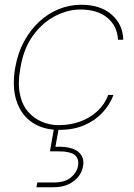

<svg xmlns="http://www.w3.org/2000/svg" viewBox="-20 -534 563 807"><path d="M229 12Q161 12 114.5 -20Q68 -52 49 -111Q30 -170 44 -250Q55 -312 81.5 -360.5Q108 -409 145.5 -443.5Q183 -478 228 -496Q273 -514 321 -514Q403 -514 450 -472Q497 -430 498 -367H476Q473 -425 431 -459.5Q389 -494 318 -494Q266 -494 213.5 -467.5Q161 -441 120.5 -387Q80 -333 66 -250Q54 -185 63.5 -139Q73 -93 98 -64.5Q123 -36 156.5 -22Q190 -8 226 -8Q275 -8 316.5 -23Q358 -38 389 -66.5Q420 -95 435 -135H457Q442 -94 410 -60Q378 -26 332.5 -7Q287 12 229 12ZM133 253 137 233H205Q253 233 278 212Q303 191 308 163Q313 133 294 117.5Q275 102 223 102H190L209 -7H229L213 83Q258 81 285 91Q312 101 323 120Q334 139 329 165Q325 189 309 209Q293 229 267 241Q241 253 205 253Z"/></svg>

Font: DM Sans 16pt Thin
Style: Italic
Weight: 250
Italic angle: -10°
Version: Version 4.004;gftools[0.9.30]